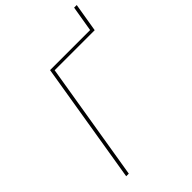

<svg xmlns="http://www.w3.org/2000/svg" viewBox="-258 -993 1095 1095"><g transform="rotate(-45 289.5 -445.0)"><path d="M88 0H109L227 -716H550L579 -890H558L532 -735H209Z"/></g></svg>

Font: Iosevka Sparkle Thin Oblique
Style: Regular
Weight: 100
Italic angle: -9°
Designer: Belleve Invis
Foundry: Belleve Invis
Version: Version 4.5.0; ttfautohint (v1.8.3)